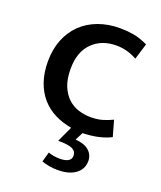

<svg xmlns="http://www.w3.org/2000/svg" viewBox="-128 -562 707 844"><g transform="rotate(20 225.0 -140.0)"><path d="M299 -68Q331 -68 355.5 -75.5Q380 -83 400 -93L421 -19Q396 -6 363 1.5Q330 9 290 10L271 47Q313 50 334.5 69Q356 88 356 117Q356 138 347 153.5Q338 169 322.5 179.5Q307 190 286.5 195Q266 200 243 200Q220 200 199.5 196Q179 192 167 187L180 141Q205 150 234 150Q259 150 273 142Q287 134 287 117Q287 97 268 87.5Q249 78 201 78L235 5Q193 -2 157 -20Q121 -38 94.5 -68Q68 -98 53.5 -140Q39 -182 39 -235Q39 -291 57 -336.5Q75 -382 108 -414Q141 -446 187 -463Q233 -480 288 -480Q319 -480 350 -475Q381 -470 419 -452L396 -377Q350 -403 299 -403Q230 -403 187 -360Q144 -317 144 -238Q144 -190 157.5 -157.5Q171 -125 193 -105Q215 -85 242.5 -76.5Q270 -68 299 -68Z"/></g></svg>

Font: Mukta Malar Medium
Style: Regular
Weight: 500
Designer: Aadarsh Rajan, Girish Dalvi, Yashodeep Gholap
Foundry: Ek Type
Version: Version 2.538;PS 1.000;hotconv 16.6.51;makeotf.lib2.5.65220;